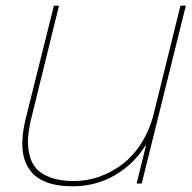

<svg xmlns="http://www.w3.org/2000/svg" viewBox="-20 -650 681 680"><path d="M638.2 -629.9 481.9 0H463.9L497.1 -134.8H495.1Q454.1 -68.4 386.7 -29.3Q319.3 9.8 236.8 9.8Q125.5 9.8 83.7 -50.5Q42 -110.8 70.8 -229L170.9 -629.9H189L91.8 -234.9Q82.5 -197.3 79.8 -166.5Q77.1 -135.7 83.5 -105.5Q89.8 -75.2 107.2 -54.7Q124.5 -34.2 158.7 -21.5Q192.9 -8.8 242.2 -8.8Q288.1 -8.8 331.8 -24.2Q375.5 -39.6 413.8 -68.6Q452.1 -97.7 481.4 -144.3Q510.7 -190.9 524.9 -249L619.1 -629.9Z"/></svg>

Font: Sinkin Sans 100 Thin Italic
Style: Regular
Weight: 100
Italic angle: -112°
Designer: Keith Bates
Foundry: K-Type
Version: Sinkin Sans (version 1.0)  by Keith Bates   •   © 2014   www